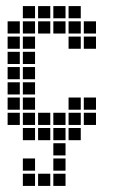

<svg xmlns="http://www.w3.org/2000/svg" viewBox="-20 -465 390 630"><path d="M5 -395V-355H45V-395ZM5 -345V-305H45V-345ZM5 -295V-255H45V-295ZM5 -245V-205H45V-245ZM5 -195V-155H45V-195ZM5 -145V-105H45V-145ZM5 -95V-55H45V-95ZM55 -445V-405H95V-445ZM55 -395V-355H95V-395ZM55 -345V-305H95V-345ZM55 -295V-255H95V-295ZM55 -245V-205H95V-245ZM55 -195V-155H95V-195ZM55 -145V-105H95V-145ZM55 -95V-55H95V-95ZM55 -45V-5H95V-45ZM105 -95V-55H145V-95ZM105 -45V-5H145V-45ZM155 -45V-5H195V-45ZM155 -95V-55H195V-95ZM105 -445V-405H145V-445ZM155 -445V-405H195V-445ZM205 -445V-405H245V-445ZM205 -395V-355H245V-395ZM255 -395V-355H295V-395ZM205 -145V-105H245V-145ZM205 -95V-55H245V-95ZM205 -45V-5H245V-45ZM255 -145V-105H295V-145ZM255 -95V-55H295V-95ZM255 -345V-305H295V-345ZM205 -345V-305H245V-345ZM155 -395V-355H195V-395ZM105 -395V-355H145V-395ZM155 55V95H195V55ZM105 105V145H145V105ZM55 105V145H95V105ZM55 55V95H95V55ZM155 5V45H195V5ZM155 105V145H195V105Z"/></svg>

Font: Nose Transport 13 Square
Style: Regular
Weight: 400
Designer: Nico Rohrbach
Foundry: Nose
Version: Version 1.400;Glyphs 3.2.3 (3260)